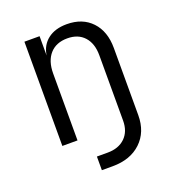

<svg xmlns="http://www.w3.org/2000/svg" viewBox="-134 -666 868 952"><g transform="rotate(-20 300.0 -190.0)"><path d="M504 -369V-15Q504 74 448 127Q392 180 298 180H241V108H298Q356 108 390 75Q424 42 424 -15V-360Q424 -422 392 -457.5Q360 -493 303 -493Q244 -493 211 -456Q178 -419 178 -353V0H98V-550H178V-448Q186 -501 224.5 -530.5Q263 -560 324 -560Q407 -560 455.5 -508.5Q504 -457 504 -369Z"/></g></svg>

Font: JetBrains Mono Semi Light
Style: Regular
Weight: 350
Monospace: yes
Designer: Philipp Nurullin, Konstantin Bulenkov
Foundry: JetBrains
Version: 2.002